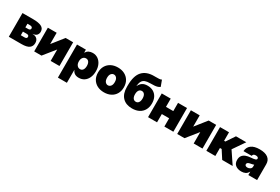

<svg xmlns="http://www.w3.org/2000/svg" viewBox="103 -2078 5277 3616"><g transform="rotate(30 2741.5 -269.5)"><path d="M42 0V-515.6H280.3Q390.1 -515.6 453.4 -485.4Q516.6 -455.1 516.6 -380.9Q516.6 -338.9 491 -307.4Q465.3 -275.9 398.4 -270.5Q454.1 -268.1 483.4 -249.3Q512.7 -230.5 523.4 -203.1Q534.2 -175.8 534.2 -146.5Q534.2 -75.2 483.4 -37.6Q432.6 0 317.4 0ZM223.6 -137.7H305.7Q356.4 -137.7 356.4 -176.8Q356.4 -216.8 305.7 -216.8H223.6ZM223.6 -308.6H286.1Q309.1 -308.6 322 -319.1Q335 -329.6 335 -347.7Q335 -366.7 320.3 -377.2Q305.7 -387.7 280.3 -387.7H223.6Z M1143.6 0H952.1V-248H951.7L752.4 0H593.8V-515.6H785.2V-270.5H785.6L980.5 -515.6H1143.6Z M1227.5 204.1V-515.6H1420.9V-451.2H1423.3Q1469.2 -527.3 1567.4 -527.3Q1632.3 -527.3 1681.9 -493.2Q1731.4 -459 1759.8 -398.4Q1788.1 -337.9 1788.1 -258.8Q1788.1 -176.8 1760.5 -116Q1732.9 -55.2 1683.1 -21.7Q1633.3 11.7 1565.4 11.7Q1460.9 11.7 1424.8 -76.2H1422.9V204.1ZM1507.3 -141.6Q1547.4 -141.6 1569.1 -173.6Q1590.8 -205.6 1590.8 -258.8Q1590.8 -312 1569.1 -343.5Q1547.4 -375 1507.3 -375Q1467.3 -375 1441.7 -343.5Q1416 -312 1416 -258.8Q1416 -205.6 1441.7 -173.6Q1467.3 -141.6 1507.3 -141.6Z M2114.3 11.7Q2030.8 11.7 1967.3 -21.2Q1903.8 -54.2 1868.4 -114.7Q1833 -175.3 1833 -257.8Q1833 -340.3 1868.4 -400.6Q1903.8 -460.9 1967.3 -494.1Q2030.8 -527.3 2114.3 -527.3Q2198.2 -527.3 2261.5 -494.1Q2324.7 -460.9 2360.1 -400.6Q2395.5 -340.3 2395.5 -257.8Q2395.5 -175.3 2360.1 -114.7Q2324.7 -54.2 2261.5 -21.2Q2198.2 11.7 2114.3 11.7ZM2114.3 -140.6Q2148.9 -140.6 2173.6 -170.2Q2198.2 -199.7 2198.2 -257.8Q2198.2 -315.9 2173.6 -345.5Q2148.9 -375 2114.3 -375Q2079.6 -375 2054.9 -345.5Q2030.3 -315.9 2030.3 -257.8Q2030.3 -199.7 2054.9 -170.2Q2079.6 -140.6 2114.3 -140.6Z M2943.4 -743.2 2992.2 -612.3Q2970.2 -596.7 2945.3 -587.9Q2920.4 -579.1 2883.1 -575.7Q2845.7 -572.3 2786.1 -572.3Q2718.8 -572.3 2677.5 -556.6Q2636.2 -541 2615.2 -503.9Q2594.2 -466.8 2586.9 -402.3H2591.8Q2613.8 -451.2 2655.5 -480.5Q2697.3 -509.8 2768.6 -509.8Q2842.3 -509.8 2895.5 -478.8Q2948.7 -447.8 2977.3 -391.6Q3005.9 -335.4 3005.9 -259.8Q3005.9 -178.2 2972.2 -117.4Q2938.5 -56.6 2875.5 -23.4Q2812.5 9.8 2723.6 9.8Q2590.3 9.8 2515.4 -68.1Q2440.4 -146 2440.4 -293V-328.1Q2440.9 -535.6 2527.3 -631.6Q2613.8 -727.5 2779.3 -727.5Q2786.6 -727.5 2793.5 -727.5Q2800.3 -727.5 2806.6 -727.5Q2853.5 -727.1 2888.4 -729Q2923.3 -731 2943.4 -743.2ZM2724.6 -134.8Q2762.2 -134.8 2783.9 -165.5Q2805.7 -196.3 2805.7 -251Q2805.7 -307.6 2783.9 -338.4Q2762.2 -369.1 2724.6 -369.1Q2685.5 -369.1 2663.6 -338.4Q2641.6 -307.6 2641.6 -251Q2641.6 -196.3 2663.6 -165.5Q2685.5 -134.8 2724.6 -134.8Z M3265.6 -515.6V-336.4H3424.8V-515.6H3620.1V0H3424.8V-180.2H3265.6V0H3070.3V-515.6Z M4253.9 0H4062.5V-248H4062L3862.8 0H3704.1V-515.6H3895.5V-270.5H3896L4090.8 -515.6H4253.9Z M4337.9 0V-515.6H4533.2V-330.1H4560.5L4684.6 -515.6H4909.2L4734.4 -261.7L4910.2 0H4682.6L4570.3 -173.8H4533.2V0Z M5100.6 9.3Q5022.9 9.3 4973.9 -28.3Q4924.8 -65.9 4924.8 -142.6Q4924.8 -200.2 4951.2 -235.1Q4977.5 -270 5022.5 -287.1Q5067.4 -304.2 5123 -307.6Q5191.4 -312 5219.7 -321.8Q5248 -331.5 5248 -352.5V-354.5Q5248 -371.6 5232.2 -381.6Q5216.3 -391.6 5189.5 -391.6Q5130.4 -391.6 5125 -344.7H4946.3Q4952.6 -432.6 5015.6 -480Q5078.6 -527.3 5197.3 -527.3Q5316.9 -527.3 5379.2 -480Q5441.4 -432.6 5441.4 -344.7V0H5251V-72.3H5249Q5223.6 -26.4 5186.8 -8.5Q5149.9 9.3 5100.6 9.3ZM5164.1 -112.3Q5195.8 -112.3 5222.9 -130.4Q5250 -148.4 5250 -182.6V-223.6Q5222.2 -213.9 5171.9 -205.1Q5142.1 -200.2 5124.8 -187.3Q5107.4 -174.3 5107.4 -154.3Q5107.4 -134.8 5123.3 -123.5Q5139.2 -112.3 5164.1 -112.3Z"/></g></svg>

Font: Inter Display Black
Style: Regular
Weight: 900
Designer: Rasmus Andersson
Foundry: rsms
Version: Version 4.000;git-a52131595